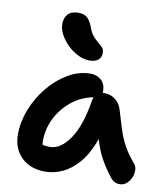

<svg xmlns="http://www.w3.org/2000/svg" viewBox="-89 -878 840 962"><g transform="rotate(10 331.5 -396.5)"><path d="M205 10Q130 10 84.5 -34Q39 -78 39 -151Q39 -214 64 -278Q89 -342 132.5 -395Q176 -448 231 -480.5Q286 -513 345 -513Q378 -513 400 -493Q422 -473 422 -436Q422 -432 421 -429Q426 -429 430 -429Q464 -429 488 -409Q512 -389 520 -358Q535 -308 548 -266.5Q561 -225 581 -187.5Q601 -150 636 -109Q648 -96 649 -76.5Q650 -57 642 -38Q634 -19 619 -6Q604 7 584 7Q567 7 556.5 0.5Q546 -6 538 -15Q507 -55 483.5 -95.5Q460 -136 442 -197Q414 -120 375.5 -75Q337 -30 293 -10Q249 10 205 10ZM168 -141Q168 -130 169 -121Q184 -116 207 -116Q262 -116 308.5 -184Q355 -252 375 -382Q377 -391 380 -399Q317 -387 269 -347.5Q221 -308 194.5 -254Q168 -200 168 -141ZM327 -577Q299 -577 270 -591Q241 -605 216.5 -628.5Q192 -652 177 -679.5Q162 -707 162 -734Q162 -765 179 -784Q196 -803 233 -803Q258 -803 275 -790.5Q292 -778 305 -744Q315 -715 329 -699Q343 -683 356.5 -672.5Q370 -662 378.5 -652Q387 -642 387 -625Q387 -603 372 -590Q357 -577 327 -577Z"/></g></svg>

Font: Shantell Sans Normal
Style: Regular
Weight: 600
Designer: Stephen Nixon, Anya Danilova, Shantell Martin
Foundry: Arrow Type
Version: Version 1.009;[a7da0bfa3]